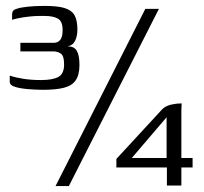

<svg xmlns="http://www.w3.org/2000/svg" viewBox="-20 -555 689 650"><path d="M126 -251Q101 -251 72.5 -253.5Q44 -256 28 -262Q21 -264 16.5 -269Q12 -274 13 -283V-299Q34 -292 60.5 -288Q87 -284 119 -284Q158 -284 177.5 -294.5Q197 -305 197 -337Q197 -366 186 -373.5Q175 -381 161 -381H49V-410H161Q176 -410 184 -420Q192 -430 192 -453Q192 -483 176 -492Q160 -501 131 -501Q127 -501 122.5 -501Q118 -501 114 -501Q98 -501 79.5 -499Q61 -497 45.5 -494Q30 -491 21 -488V-505Q21 -515 25.5 -519.5Q30 -524 39 -526Q51 -530 75.5 -532.5Q100 -535 131 -535Q176 -535 199.5 -527.5Q223 -520 232.5 -503Q242 -486 242 -455Q242 -432 234 -416.5Q226 -401 211 -399V-398Q231 -398 240 -383Q249 -368 249 -335Q249 -302 236.5 -283.5Q224 -265 197 -258Q170 -251 126 -251ZM518 -525 213 75H168L472 -525ZM545 73V12H374V-17L530 -186Q542 -197 560 -201Q578 -205 595 -205Q595 -204 594.5 -195.5Q594 -187 594 -181V-20H632V12H594V73ZM426 -20H544V-158Z"/></svg>

Font: Genos Thin
Style: Regular
Weight: 400
Version: Version 1.010